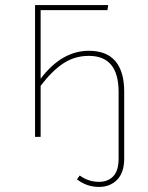

<svg xmlns="http://www.w3.org/2000/svg" viewBox="-20 -539 581 756"><path d="M469 -179V86Q469 140 441.5 168.5Q414 197 370 197Q321 197 283 167L294 152Q328 177 370 177Q405 177 426 155Q447 133 447 86V-177Q447 -319 330 -319Q273 -319 228 -288.5Q183 -258 140 -201V0H118V-519H406L403 -499H140V-229Q223 -339 330 -339Q400 -339 434.5 -298Q469 -257 469 -179Z"/></svg>

Font: Fira Sans Thin
Style: Regular
Weight: 100
Designer: bBox Type GmbH & Carrois Corporate GbR & Edenspiekermann AG
Foundry: bBox Type GmbH & Carrois Corporate GbR & Edenspiekermann AG
Version: Version 4.301